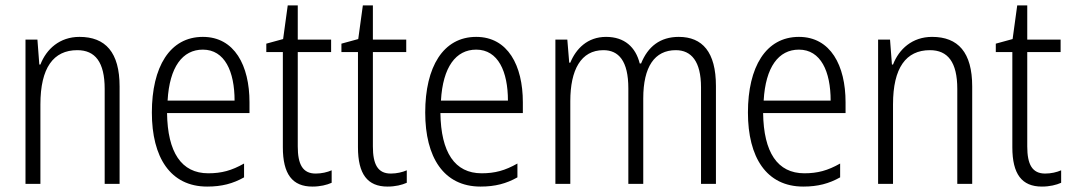

<svg xmlns="http://www.w3.org/2000/svg" viewBox="-20 -678 3953 708"><path d="M273 -542C200 -542 151 -497 129 -440H125L118 -532H74V0H129V-293C129 -428 177 -493 265 -493C331 -493 366 -449 366 -350V0H421V-359C421 -485 369 -542 273 -542Z M728 -542C606 -542 540 -431 540 -263C540 -98 608 10 744 10C798 10 839 -1 880 -24V-75C834 -49 797 -39 748 -39C649 -39 598 -116 596 -261H900V-301C900 -436 845 -542 728 -542ZM728 -495C809 -495 845 -414 845 -307H598C605 -431 653 -495 728 -495Z M1144 -38C1096 -38 1078 -72 1078 -138V-486H1201V-532H1078V-658H1041L1024 -534L962 -517V-486H1023V-135C1023 -36 1058 10 1132 10C1161 10 1185 4 1203 -4V-50C1187 -43 1166 -38 1144 -38Z M1421 -38C1373 -38 1355 -72 1355 -138V-486H1478V-532H1355V-658H1318L1301 -534L1239 -517V-486H1300V-135C1300 -36 1335 10 1409 10C1438 10 1462 4 1480 -4V-50C1464 -43 1443 -38 1421 -38Z M1736 -542C1614 -542 1548 -431 1548 -263C1548 -98 1616 10 1752 10C1806 10 1847 -1 1888 -24V-75C1842 -49 1805 -39 1756 -39C1657 -39 1606 -116 1604 -261H1908V-301C1908 -436 1853 -542 1736 -542ZM1736 -495C1817 -495 1853 -414 1853 -307H1606C1613 -431 1661 -495 1736 -495Z M2483 -542C2414 -542 2369 -506 2344 -444H2339C2324 -504 2283 -542 2215 -542C2146 -542 2104 -498 2083 -447H2079L2072 -532H2028V0H2083V-305C2083 -420 2122 -493 2205 -493C2261 -493 2297 -454 2297 -352V0H2352V-315C2352 -432 2394 -493 2472 -493C2529 -493 2565 -452 2565 -356V0H2620V-361C2620 -486 2570 -542 2483 -542Z M2926 -542C2804 -542 2738 -431 2738 -263C2738 -98 2806 10 2942 10C2996 10 3037 -1 3078 -24V-75C3032 -49 2995 -39 2946 -39C2847 -39 2796 -116 2794 -261H3098V-301C3098 -436 3043 -542 2926 -542ZM2926 -495C3007 -495 3043 -414 3043 -307H2796C2803 -431 2851 -495 2926 -495Z M3417 -542C3344 -542 3295 -497 3273 -440H3269L3262 -532H3218V0H3273V-293C3273 -428 3321 -493 3409 -493C3475 -493 3510 -449 3510 -350V0H3565V-359C3565 -485 3513 -542 3417 -542Z M3834 -38C3786 -38 3768 -72 3768 -138V-486H3891V-532H3768V-658H3731L3714 -534L3652 -517V-486H3713V-135C3713 -36 3748 10 3822 10C3851 10 3875 4 3893 -4V-50C3877 -43 3856 -38 3834 -38Z"/></svg>

Font: Noto Sans Display SemiCondensed Light
Style: Regular
Weight: 300
Width: 4
Designer: Monotype Design Team
Foundry: Monotype Imaging Inc.
Version: Version 1.900